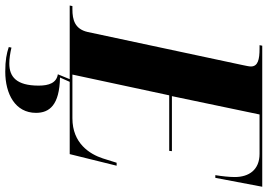

<svg xmlns="http://www.w3.org/2000/svg" viewBox="-194 -594 993 712"><g transform="rotate(90 302.0 -237.5)"><path d="M-34 0H239L221 44C253 49 263 77 263 115C263 198 230 224 181 224C164 224 143 221 122 216L120 226C144 234 169 239 211 239C294 239 364 202 364 125C364 75 335 38 233 36L249 0H517L560 -174H549L533 -123C517 -74 477 -10 384 -10H222L299 -369H505L506 -379H302L370 -704H516C575 -704 602 -665 602 -612C602 -592 599 -564 595 -540H605L638 -714H115L113 -704H126C166 -704 192 -698 192 -672C192 -664 189 -653 187 -642L64 -66C53 -19 19 -10 -20 -10H-32Z"/></g></svg>

Font: Noto Serif Display SemiCondensed ExtraBold
Style: Italic
Weight: 800
Width: 4
Italic angle: -12°
Designer: Monotype Design Team
Foundry: Monotype Imaging Inc.
Version: Version 2.009